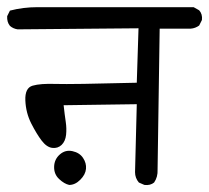

<svg xmlns="http://www.w3.org/2000/svg" viewBox="-27 -569 589 541"><path d="M379.9 -47.9 364.3 -54.7Q353.5 -67.4 353.5 -84L358.4 -275.4L152.3 -272.5Q155.3 -245.1 158.2 -226.1Q161.1 -207 159.2 -189Q157.2 -170.9 146.5 -160.6Q135.7 -150.4 120.1 -152.3Q104.5 -154.3 90.3 -172.9Q76.2 -191.4 61 -221.2Q45.9 -251 44.4 -286.1Q43 -321.3 64.9 -327.6Q86.9 -334 130.4 -332.5Q173.8 -331.1 358.4 -335.9L363.3 -489.3L22.5 -486.3Q9.8 -488.3 1 -496.1Q-7.8 -506.8 -6.8 -523.4L1 -539.1Q38.1 -548.8 79.1 -548.8Q120.1 -548.8 518.6 -548.8L534.2 -540Q543.9 -529.3 542 -512.7L534.2 -497.1Q523.4 -489.3 510.7 -488.3H422.9L417 -90.8Q418 -70.3 407.2 -54.7Q396.5 -45.9 379.9 -47.9ZM168 -47.9Q154.3 -50.8 139.6 -64.5Q125 -78.1 125.5 -99.1Q126 -120.1 141.6 -133.8Q157.2 -147.5 177.2 -143.1Q197.3 -138.7 207 -124Q216.8 -109.4 215.3 -93.3Q213.9 -77.1 199.2 -62.5Q184.6 -47.9 168 -47.9Z"/></svg>

Font: JasonHandwriting1
Style: Regular
Weight: 400
Version: Version 1.48.20